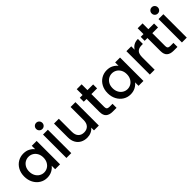

<svg xmlns="http://www.w3.org/2000/svg" viewBox="232 -1979 3196 3196"><g transform="rotate(-45 1830.5 -380.5)"><path d="M37 -278Q37 -361 71.5 -425Q106 -489 165.5 -524.5Q225 -560 297 -560Q362 -560 410.5 -534.5Q459 -509 488 -471V-551H603V0H488V-82Q459 -43 409 -17Q359 9 295 9Q224 9 165 -27.5Q106 -64 71.5 -129.5Q37 -195 37 -278ZM488 -276Q488 -333 464.5 -375Q441 -417 403 -439Q365 -461 321 -461Q277 -461 239 -439.5Q201 -418 177.5 -376.5Q154 -335 154 -278Q154 -221 177.5 -178Q201 -135 239.5 -112.5Q278 -90 321 -90Q365 -90 403 -112Q441 -134 464.5 -176.5Q488 -219 488 -276Z M811 -624Q780 -624 759 -645Q738 -666 738 -697Q738 -728 759 -749Q780 -770 811 -770Q841 -770 862 -749Q883 -728 883 -697Q883 -666 862 -645Q841 -624 811 -624ZM867 -551V0H753V-551Z M1516 -551V0H1402V-65Q1375 -31 1331.5 -11.5Q1288 8 1239 8Q1174 8 1122.5 -19Q1071 -46 1041.5 -99Q1012 -152 1012 -227V-551H1125V-244Q1125 -170 1162 -130.5Q1199 -91 1263 -91Q1327 -91 1364.5 -130.5Q1402 -170 1402 -244V-551Z M1799 -458V-153Q1799 -122 1813.5 -108.5Q1828 -95 1863 -95H1933V0H1843Q1766 0 1725 -36Q1684 -72 1684 -153V-458H1619V-551H1684V-688H1799V-551H1933V-458Z M2000 -278Q2000 -361 2034.5 -425Q2069 -489 2128.5 -524.5Q2188 -560 2260 -560Q2325 -560 2373.5 -534.5Q2422 -509 2451 -471V-551H2566V0H2451V-82Q2422 -43 2372 -17Q2322 9 2258 9Q2187 9 2128 -27.5Q2069 -64 2034.5 -129.5Q2000 -195 2000 -278ZM2451 -276Q2451 -333 2427.5 -375Q2404 -417 2366 -439Q2328 -461 2284 -461Q2240 -461 2202 -439.5Q2164 -418 2140.5 -376.5Q2117 -335 2117 -278Q2117 -221 2140.5 -178Q2164 -135 2202.5 -112.5Q2241 -90 2284 -90Q2328 -90 2366 -112Q2404 -134 2427.5 -176.5Q2451 -219 2451 -276Z M2830 -471Q2855 -513 2896.5 -536.5Q2938 -560 2995 -560V-442H2966Q2899 -442 2864.5 -408Q2830 -374 2830 -290V0H2716V-551H2830Z M3233 -458V-153Q3233 -122 3247.5 -108.5Q3262 -95 3297 -95H3367V0H3277Q3200 0 3159 -36Q3118 -72 3118 -153V-458H3053V-551H3118V-688H3233V-551H3367V-458Z M3530 -624Q3499 -624 3478 -645Q3457 -666 3457 -697Q3457 -728 3478 -749Q3499 -770 3530 -770Q3560 -770 3581 -749Q3602 -728 3602 -697Q3602 -666 3581 -645Q3560 -624 3530 -624ZM3586 -551V0H3472V-551Z"/></g></svg>

Font: MSTAGE Medium
Style: Regular
Weight: 500
Designer: Ninad Kale (Devanagari), Jonny Pinhorn (Latin)
Foundry: Indian Type Foundry
Version: 4.004